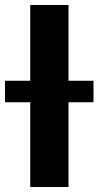

<svg xmlns="http://www.w3.org/2000/svg" viewBox="-57 -748 394 768"><path d="M217 -728H64V-425H-37V-339H64V0H217V-339H317V-425H217Z"/></svg>

Font: Wafeq
Style: Bold
Weight: 700
Designer: Rasmus Andersson & Azza Alameddine
Foundry: Google & TypeTogether
Version: Version 3.000;FEAKit 1.0